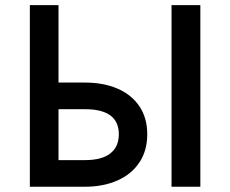

<svg xmlns="http://www.w3.org/2000/svg" viewBox="-20 -709 874 729"><path d="M93.3 -689.5H202.1V-395.5H302.7Q372.6 -395.5 426 -372.6Q479.5 -349.6 509.3 -305.4Q539.1 -261.2 539.1 -199.2Q539.1 -137.2 509.3 -92.3Q479.5 -47.4 425.8 -23.7Q372.1 0 302.7 0H93.3ZM631.3 0V-689.5H740.7V0ZM302.7 -101.1Q366.7 -101.1 398.9 -126.5Q431.2 -151.9 431.2 -199.2Q431.2 -294.4 302.7 -294.4H202.1V-101.1Z"/></svg>

Font: Acari Sans SemiBold
Style: Regular
Weight: 600
Designer: Alfredo Marco Pradil and Stefan Peev
Foundry: Hanken Design Co.
Version: Version 1.045;January 11, 2019;FontCreator 11.5.0.2425 64-bi